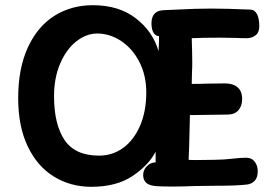

<svg xmlns="http://www.w3.org/2000/svg" viewBox="-20 -729 1058 739"><path d="M972 -70Q972 -46 961 -34Q950 -22 933 -19Q895 -14 808 -14L732 -13Q678 -11 649 -11Q611 -11 591 -12Q558 -13 544.5 -24Q531 -35 531 -55Q531 -75 545.5 -89.5Q560 -104 579 -104V-145Q552 -93 490 -51.5Q428 -10 331 -10Q252 -10 188 -49Q124 -88 87 -165Q50 -242 50 -351Q50 -466 87.5 -547Q125 -628 190 -668.5Q255 -709 337 -709Q438 -709 503.5 -658Q569 -607 590 -532L592 -568V-590Q579 -590 571 -603Q563 -616 563 -639Q563 -690 614 -690L659 -692Q733 -696 793 -696Q852 -696 944 -692Q961 -691 969.5 -674Q978 -657 978 -628Q978 -604 963.5 -593Q949 -582 930 -582Q905 -582 890 -583L827 -584Q755 -584 718 -582Q720 -521 720 -487Q720 -466 719 -453L718 -406Q751 -406 772 -407L846 -408Q877 -408 894.5 -393Q912 -378 912 -348Q912 -321 897.5 -304.5Q883 -288 855 -288Q819 -288 711 -286L708 -163L706 -114Q713 -113 736 -113L809 -114Q838 -114 883 -119Q891 -120 903.5 -121Q916 -122 927 -122Q949 -122 960.5 -106.5Q972 -91 972 -70ZM543 -373Q543 -439 516.5 -490.5Q490 -542 446.5 -571Q403 -600 354 -600Q312 -600 273.5 -569.5Q235 -539 211.5 -484Q188 -429 188 -359Q188 -250 228.5 -190Q269 -130 361 -130Q414 -130 455 -160.5Q496 -191 519.5 -246Q543 -301 543 -373Z"/></svg>

Font: Mali
Style: Bold
Weight: 700
Designer: Kitiyaporn Chalermlarp | Katatrad Aksorn Co.,Ltd.
Foundry: Cadson Demak Co.,Ltd.
Version: Version 1.000; ttfautohint (v1.6)